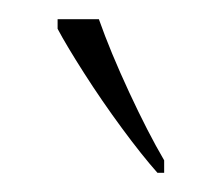

<svg xmlns="http://www.w3.org/2000/svg" viewBox="-20 -786 231 200"><path d="M144 -606Q128 -624 107 -652.5Q86 -681 67.5 -710Q49 -739 40 -756V-766H83Q95 -732 114.5 -690Q134 -648 151 -619V-606Z"/></svg>

Font: Noto Serif Tamil ExtraCondensed Thin
Style: Italic
Weight: 100
Width: 2
Italic angle: -12°
Designer: Indian Type Foundry, Tom Grace, and the Monotype Design Team
Foundry: Monotype Imaging Inc.
Version: Version 2.003; ttfautohint (v1.8.4.7-5d5b)